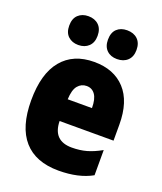

<svg xmlns="http://www.w3.org/2000/svg" viewBox="-143 -859 808 960"><g transform="rotate(20 261.5 -378.5)"><path d="M267 -562Q372 -562 431.5 -497.5Q491 -433 491 -310V-225H204Q206 -121 306 -121Q349 -121 384.5 -131Q420 -141 461 -164V-30Q390 10 283 10Q161 10 98 -61.5Q35 -133 35 -274Q35 -416 95.5 -489Q156 -562 267 -562ZM272 -436Q244 -436 225.5 -414Q207 -392 205 -341H334Q334 -389 317.5 -412.5Q301 -436 272 -436ZM86 -690Q86 -728 107 -747.5Q128 -767 161 -767Q195 -767 216 -747Q237 -727 237 -690Q237 -654 216 -634Q195 -614 161 -614Q128 -614 107 -633.5Q86 -653 86 -690ZM292 -690Q292 -728 312.5 -747.5Q333 -767 367 -767Q402 -767 423 -747Q444 -727 444 -690Q444 -654 423 -634Q402 -614 367 -614Q333 -614 312.5 -634Q292 -654 292 -690Z"/></g></svg>

Font: Noto Sans Tamil Condensed Black
Style: Regular
Weight: 900
Width: 3
Designer: Jelle Bosma - Monotype Design Team
Foundry: Monotype Imaging Inc.
Version: Version 2.004; ttfautohint (v1.8.4.7-5d5b)